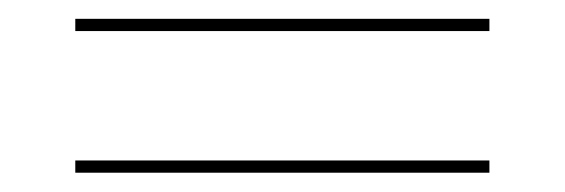

<svg xmlns="http://www.w3.org/2000/svg" viewBox="-20 -487 600 204"><path d="M60 -467V-454H500V-467ZM60 -316.5V-303.5H500V-316.5Z"/></svg>

Font: Bodoni* 16pt
Style: Bold
Weight: 700
Version: Version 2.3